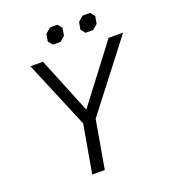

<svg xmlns="http://www.w3.org/2000/svg" viewBox="-155 -982 966 1094"><g transform="rotate(-20 328.5 -435.0)"><path d="M266 -292 95 -700H171L309 -361H311L569 -700H657L342 -292L291 0H215ZM236 -799 244 -843 276 -870H321L342 -843L334 -798L304 -772H258ZM434 -799 442 -843 473 -870H518L540 -843L532 -798L501 -772H455Z"/></g></svg>

Font: Chakra Petch
Style: Italic
Weight: 400
Italic angle: -10°
Designer: Katatrad Aksorn Co.,Ltd.
Foundry: Cadson Demak Co.,Ltd.
Version: Version 1.000; ttfautohint (v1.6)